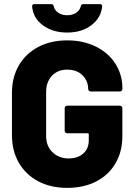

<svg xmlns="http://www.w3.org/2000/svg" viewBox="-20 -904 651 932"><path d="M306 8Q226 8 165.5 -24Q105 -56 71.5 -114Q38 -172 38 -248V-453Q38 -529 71.5 -586.5Q105 -644 165.5 -676Q226 -708 306 -708Q385 -708 446 -677.5Q507 -647 540.5 -594Q574 -541 574 -477V-472Q574 -467 570.5 -463.5Q567 -460 562 -460H420Q415 -460 411.5 -463.5Q408 -467 408 -472Q408 -511 380.5 -538.5Q353 -566 306 -566Q260 -566 232 -536Q204 -506 204 -458V-243Q204 -195 235 -165Q266 -135 313 -135Q357 -135 384 -158.5Q411 -182 411 -224V-252Q411 -257 406 -257H306Q301 -257 297.5 -260.5Q294 -264 294 -269V-379Q294 -384 297.5 -387.5Q301 -391 306 -391H562Q567 -391 570.5 -387.5Q574 -384 574 -379V-243Q574 -168 540.5 -111Q507 -54 446.5 -23Q386 8 306 8ZM306 -746Q236 -746 188.5 -781Q141 -816 136 -872V-874Q136 -884 147 -884H229Q239 -884 241 -873Q245 -854 263 -842Q281 -830 306 -830Q331 -830 349 -841.5Q367 -853 372 -873Q374 -884 384 -884H464Q476 -884 476 -874Q471 -818 424 -782Q377 -746 306 -746Z"/></svg>

Font: LinhAnh ExtBd
Style: Regular
Weight: 800
Designer: Jeremy Tribby
Foundry: Tribby Type
Version: Version 1.408